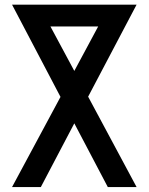

<svg xmlns="http://www.w3.org/2000/svg" viewBox="-20 -500 620 801"><path d="M549.8 -480.5Q419.9 -480.5 30.3 -480.5Q92.8 -362.3 232.4 -95.7Q148.4 59.6 30.3 280.3Q59.6 280.3 150.4 280.3Q197.3 190.4 290 14.6Q353.5 134.8 429.7 280.3Q460 280.3 549.8 280.3Q489.3 167 347.7 -96.7Q433.6 -259.8 549.8 -480.5ZM290 -204.1Q244.1 -290 190.4 -389.6Q240.2 -389.6 389.6 -389.6Q353.5 -323.2 290 -204.1Z"/></svg>

Font: Alibu-Mazigh Belqasem 1
Style: Bold
Weight: 400
Designer: Mazigh Mubarik Belqasem
Version: Version 1.0